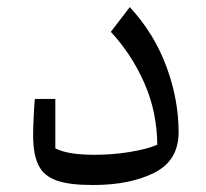

<svg xmlns="http://www.w3.org/2000/svg" viewBox="-20 -510 590 549"><path d="M296.9 -418.9C337.4 -375.5 369.6 -325.7 393.6 -270.5C417.5 -215.3 429.2 -157.2 429.7 -96.2C409.7 -87.4 382.8 -80.6 349.6 -75.2C316.4 -69.8 283.2 -67.4 250 -67.4C198.2 -67.4 161.1 -73.7 138.2 -85.9V-227.1H79.6C78.1 -211.9 77.1 -194.3 76.2 -173.8C75.2 -152.8 74.7 -136.2 74.7 -123.5C74.7 -85.9 80.1 -57.1 90.3 -37.1C110.8 3.4 155.8 19 246.1 19C316.9 19 375 7.3 421.4 -16.1C467.8 -39.6 490.7 -78.1 490.7 -132.3C490.7 -194.3 479 -257.3 455.6 -320.3C432.1 -383.3 397.5 -439.5 351.1 -489.7Z"/></svg>

Font: SG Kara Light
Style: Regular
Weight: 400
Designer: Damoon Khanjanzadeh
Version: Version 1.000